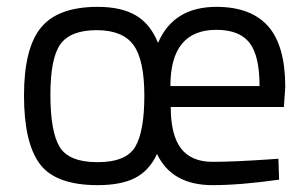

<svg xmlns="http://www.w3.org/2000/svg" viewBox="-20 -530 897 560"><path d="M763 -65 792 -67 794 -6Q681 10 600 10Q481 10 438 -81Q416 -33 375 -11.5Q334 10 265 10Q142 10 96 -52Q50 -114 50 -251.5Q50 -389 99.5 -449.5Q149 -510 265 -510Q333 -510 375.5 -485.5Q418 -461 441 -405Q486 -510 611 -510Q712 -510 762 -453.5Q812 -397 812 -276L808 -218H478Q478 -136 508 -97Q538 -58 600 -58Q662 -58 763 -65ZM127 -254Q127 -146 154 -101.5Q181 -57 264.5 -57Q348 -57 374.5 -102Q401 -147 401 -251Q401 -355 369.5 -398.5Q338 -442 262 -442Q186 -442 156.5 -401.5Q127 -361 127 -254ZM477 -279H737Q737 -368 707.5 -405.5Q678 -443 611 -443Q477 -443 477 -279Z"/></svg>

Font: Titillium Web[RUS by Daymarius]
Style: Regular
Weight: 400
Designer: Cyrillization by Daymarius
Foundry: Cyrillization by Daymarius
Version: Version 1.002 September 11, 2018